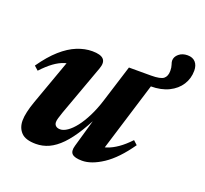

<svg xmlns="http://www.w3.org/2000/svg" viewBox="-106 -705 897 842"><g transform="rotate(20 342.0 -283.5)"><path d="M304.5 -38 361.5 -237 372.5 -228Q341.5 -163 313.2 -117Q285 -71 257 -42.2Q229 -13.5 200.2 -0.2Q171.5 13 139.5 13Q91.5 13 71 -8.5Q50.5 -30 50.5 -64Q50.5 -82 55.8 -105.2Q61 -128.5 71 -156.5L160 -404.5L185.5 -369.5Q160 -370.5 136.5 -363Q113 -355.5 89 -338Q65 -320.5 38 -291.5L19 -308.5Q55.5 -361 91.8 -393Q128 -425 164 -439.5Q200 -454 234.5 -454Q273.5 -454 287.2 -439.5Q301 -425 290 -394.5L203.5 -156.5Q197 -137.5 193.8 -126.5Q190.5 -115.5 190.5 -107.5Q190.5 -96.5 197.8 -90Q205 -83.5 218.5 -83.5Q233.5 -83.5 251.8 -96Q270 -108.5 288.5 -132.2Q307 -156 324.2 -190.2Q341.5 -224.5 355 -267.5L409.5 -441.5H542L418 -38.5L398.5 -71.5Q419 -72 441.2 -79.8Q463.5 -87.5 488 -104.5Q512.5 -121.5 539.5 -150L558 -133Q505 -57 452 -22Q399 13 355.5 13Q321 13 308.8 1.2Q296.5 -10.5 304.5 -38ZM683.5 -526Q683.5 -490 664.8 -460.5Q646 -431 611 -413.8Q576 -396.5 526.5 -396.5H448.5L462 -441.5H512.5Q556.5 -441.5 570.8 -453Q585 -464.5 585 -489.5Q585 -505.5 581 -517Q577 -528.5 577 -535Q577 -553 593 -566.5Q609 -580 633.5 -580Q657.5 -580 670.5 -565.5Q683.5 -551 683.5 -526Z"/></g></svg>

Font: Newsreader 24pt
Style: Bold Italic
Weight: 700
Italic angle: -17°
Designer: Hugues Gentile
Foundry: Production Type
Version: Version 1.003